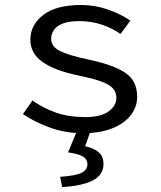

<svg xmlns="http://www.w3.org/2000/svg" viewBox="-20 -518 640 764"><path d="M310.2 12Q239.3 12 177.4 -10.8Q115.5 -33.6 71.3 -64L109.2 -118.2Q151.1 -88.3 201.9 -70.2Q252.7 -52.1 320.3 -52.1Q381.8 -52.1 412.4 -74.8Q443 -97.5 443 -127.6Q443 -141.6 437.5 -153.9Q432 -166.3 416.6 -177.1Q401.3 -187.9 371.1 -197.8Q341 -207.6 291.3 -217.8Q196.5 -237.6 148.6 -271.8Q100.8 -305.9 100.8 -360.1Q100.8 -418.9 152 -458.5Q203.2 -498.1 303.4 -498.1Q358.6 -498.1 410.6 -479.7Q462.6 -461.3 498.8 -435.7L459.5 -383Q425.5 -406.6 383.8 -420.3Q342.2 -434 296.2 -434Q254.3 -434 229.8 -424.4Q205.4 -414.8 194.5 -398.8Q183.5 -382.8 183.5 -364.3Q183.5 -333.2 217.3 -315.8Q251 -298.4 325.5 -282.5Q406.1 -265.5 449.6 -244.8Q493 -224 509.4 -197.1Q525.8 -170.1 525.8 -132.5Q525.8 -93.1 500.9 -60.3Q476 -27.6 427.8 -7.8Q379.7 12 310.2 12ZM227.3 226.3 219.1 185.6Q281.8 181.3 304.8 169.5Q327.9 157.6 327.9 136Q327.9 116.3 310.9 105.4Q293.9 94.4 250.7 88.4L290.8 -8.2H344.5L318.8 63.8Q353.4 71.5 372.6 87.8Q391.8 104 391.8 134.7Q391.8 178 349.2 200Q306.7 222 227.3 226.3Z"/></svg>

Font: Source Code Pro ExtraLight
Style: Regular
Weight: 200
Monospace: yes
Designer: Paul D. Hunt, Teo Tuominen
Foundry: Adobe
Version: Version 1.026;hotconv 1.1.0;makeotfexe 2.6.0